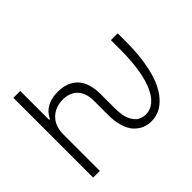

<svg xmlns="http://www.w3.org/2000/svg" viewBox="-152 -978 1238 1238"><g transform="rotate(-45 467.0 -358.5)"><path d="M82.4 0V-727.3H144.9V-464.1H152.3Q194.6 -552.6 312.1 -552.6Q354.4 -552.6 387.8 -540.5Q421.2 -528.4 445.8 -503.9Q470.5 -479.4 483.8 -439.5Q497.2 -399.5 497.2 -346.6V-217.3Q497.2 -182.2 502.3 -154.1Q507.5 -126.1 516.9 -108.1Q526.3 -90.2 537.3 -77.6Q548.3 -65 561.8 -58.6Q575.3 -52.2 586.8 -49.5Q598.4 -46.9 610.8 -46.9Q630.7 -46.9 649 -53.3Q667.3 -59.7 685.5 -74.4Q703.8 -89.1 719.1 -111.7Q734.4 -134.2 747.7 -168Q761 -201.7 770.4 -244.1Q779.8 -286.6 785 -343.6Q790.1 -400.6 790.1 -467.3V-545.5H851.9V-467.3Q851.9 -367.2 838.2 -285.9Q824.6 -204.5 801.7 -150.2Q778.8 -95.9 747 -59.3Q715.2 -22.7 679.9 -6.4Q644.5 9.9 605.1 9.9Q570.7 9.9 541 -3Q511.4 -16 487.4 -42.3Q463.4 -68.5 449.8 -113.5Q436.1 -158.4 436.1 -217.3V-348Q435.7 -417.3 399.7 -455.6Q363.6 -494 299.7 -494.3Q230.5 -494 187 -451Q143.5 -408 143.5 -332.4V0Z"/></g></svg>

Font: Inter Light BETA
Style: Regular
Weight: 300
Designer: Rasmus Andersson
Foundry: rsms
Version: Version 3.011;git-f93a4a705